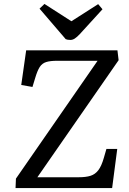

<svg xmlns="http://www.w3.org/2000/svg" viewBox="-20 -956 654 976"><path d="M583 -650 170 -55H380Q417 -55 440.5 -62.5Q464 -70 480 -91Q496 -112 508 -154L521 -199H576L550 0H59L61 -48L476 -647H270Q235 -647 214.5 -640.5Q194 -634 182 -615.5Q170 -597 159 -560L145 -514L88 -524L113 -700H577ZM181 -912 206 -936 343 -848 479 -935 501 -909 386 -783Q371 -767 360 -760Q349 -753 338 -753Q329 -753 324 -754Q319 -755 314 -757Z"/></svg>

Font: Literata
Style: Italic
Weight: 400
Italic angle: -2°
Designer: Latin by Veronika Burian and Jose Scaglione. Greek by Irene Vlachou. Cyrillic by Vera Evstafieva
Foundry: TypeTogether
Version: Version 3.103;gftools[0.9.29]